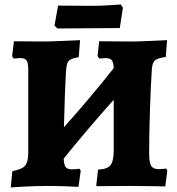

<svg xmlns="http://www.w3.org/2000/svg" viewBox="-20 -829 790 856"><path d="M726 -69 717 2Q702 2 658 1Q614 0 560 0L409 1L417 -73Q457 -74 472 -92Q487 -110 487 -158V-384Q372 -256 264 -122Q265 -94 273 -84Q281 -74 300 -74Q312 -74 321.5 -75Q331 -76 333 -77L340 -69L330 4Q314 3 271.5 1.5Q229 0 191 0Q150 0 97.5 2.5Q45 5 28 7L35 -66Q78 -74 92 -90.5Q106 -107 106 -149V-518Q106 -549 98.5 -559.5Q91 -570 70 -570Q61 -570 52.5 -569Q44 -568 41 -568L34 -579L42 -645L166 -644Q200 -644 259 -646.5Q318 -649 337 -650L331 -574Q306 -570 295 -564Q284 -558 280 -546.5Q276 -535 274 -510Q269 -421 265 -262Q376 -385 487 -525Q486 -551 478.5 -560.5Q471 -570 451 -570Q441 -570 433 -569Q425 -568 422 -568L415 -579L422 -645L565 -644Q593 -644 649.5 -646.5Q706 -649 725 -650L719 -575Q682 -570 670.5 -559.5Q659 -549 657 -520Q652 -446 648.5 -338Q645 -230 645 -143Q645 -104 654 -89.5Q663 -75 686 -75Q699 -75 708 -76Q717 -77 720 -78ZM223 -715 239 -804 393 -803Q424 -803 465 -805.5Q506 -808 519 -809L528 -794L514 -704L373 -703L236 -702Z"/></svg>

Font: Alegreya ExtraBold
Style: Regular
Weight: 800
Designer: Juan Pablo del Peral
Foundry: Huerta Tipografica
Version: Version 2.007; ttfautohint (v1.6)